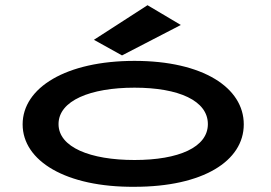

<svg xmlns="http://www.w3.org/2000/svg" viewBox="-20 -710 1040 738"><path d="M449 -497 675 -614 547 -690 341 -557ZM497 8C760 8 917 -91 917 -232C917 -373 760 -476 497 -476C234 -476 67 -373 67 -232C67 -91 234 10 497 8ZM497 -95C327 -95 205 -144 205 -233C205 -323 327 -373 497 -373C667 -373 779 -323 779 -233C779 -144 667 -95 497 -95Z"/></svg>

Font: Inconsolata UltraExpanded
Style: Bold
Weight: 700
Width: 9
Monospace: yes
Designer: Raph Levien, Cyreal, Brenton Simpson
Foundry: Raph Levien, Cyreal, Google
Version: Version 3.100